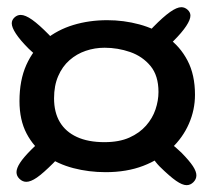

<svg xmlns="http://www.w3.org/2000/svg" viewBox="-20 -554 593 547"><path d="M281 -63.5Q233 -63.5 189 -75Q145 -86.5 110.5 -110.8Q76 -135 55.8 -173.5Q35.5 -212 35.5 -266Q35.5 -325.5 55 -369Q74.5 -412.5 109 -440.8Q143.5 -469 188.8 -482.8Q234 -496.5 285.5 -496.5Q332.5 -496.5 377 -484.5Q421.5 -472.5 457.2 -447.2Q493 -422 514.2 -381.5Q535.5 -341 535.5 -284Q535.5 -241 518.2 -201.5Q501 -162 468 -130.8Q435 -99.5 388 -81.5Q341 -63.5 281 -63.5ZM55 -36Q44.5 -36 35.8 -44.2Q27 -52.5 27 -63.5Q27 -74.5 37 -90Q47 -105.5 69.5 -128Q87 -145.5 100.8 -154.8Q114.5 -164 126 -164Q137 -164 147 -155Q157 -146 157 -134Q157 -124.5 151 -113.5Q145 -102.5 132 -89.5Q103 -60.5 85.2 -48.2Q67.5 -36 55 -36ZM103.5 -388Q95 -388 85.2 -395Q75.5 -402 62 -415Q37.5 -439.5 25.5 -457.8Q13.5 -476 13.5 -487.5Q13.5 -497 21.2 -504.2Q29 -511.5 39 -511.5Q52 -511.5 71.5 -497.8Q91 -484 119 -455.5Q128 -447 132.5 -439Q137 -431 137 -423Q137 -415.5 131.8 -407.2Q126.5 -399 118.8 -393.5Q111 -388 103.5 -388ZM511.5 -26.5Q499.5 -26.5 481.5 -39Q463.5 -51.5 434.5 -80Q422 -93 415.8 -104Q409.5 -115 409.5 -124.5Q409.5 -136.5 419.5 -145.5Q429.5 -154.5 441 -154.5Q452.5 -154.5 466 -145.2Q479.5 -136 497 -119Q519.5 -96 529.5 -80.8Q539.5 -65.5 539.5 -54.5Q539.5 -43.5 531 -35Q522.5 -26.5 511.5 -26.5ZM277.5 -149Q319.5 -149 348.5 -162Q377.5 -175 396 -196Q414.5 -217 423 -242.2Q431.5 -267.5 431.5 -292Q431.5 -338.5 408.8 -366Q386 -393.5 350.8 -405.8Q315.5 -418 278 -418Q250 -418 224.2 -409.2Q198.5 -400.5 178 -382.5Q157.5 -364.5 145.8 -337.2Q134 -310 134 -274Q134 -234 150.5 -206.2Q167 -178.5 199 -163.8Q231 -149 277.5 -149ZM432 -409.5Q425 -409.5 417.2 -415.2Q409.5 -421 404 -429.2Q398.5 -437.5 398.5 -445Q398.5 -453 403.2 -461Q408 -469 417 -477.5Q445 -506 464.5 -519.8Q484 -533.5 496.5 -533.5Q506.5 -533.5 514.5 -526.2Q522.5 -519 522.5 -509.5Q522.5 -498 510.5 -479.8Q498.5 -461.5 474 -437Q460.5 -423.5 450.5 -416.5Q440.5 -409.5 432 -409.5Z"/></svg>

Font: Gluten Thin
Style: Regular
Weight: 400
Version: Version 1.300